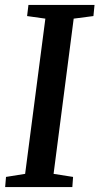

<svg xmlns="http://www.w3.org/2000/svg" viewBox="-20 -763 406 783"><path d="M1 0 4.5 -41.5 82.5 -54 165 -687 90.5 -697.5 96 -743H365.5L361 -697.5L280.5 -687L198.5 -54L278 -41.5L275 0Z"/></svg>

Font: Merriweather Light 18pt Medium
Style: Italic
Weight: 500
Italic angle: -7.8°
Version: Version 2.101